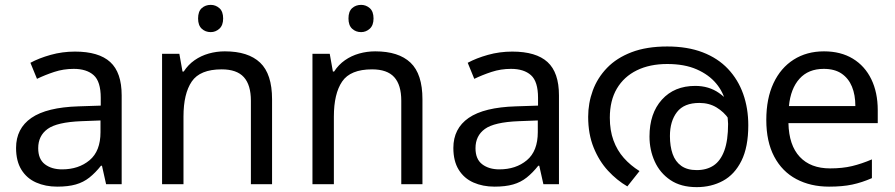

<svg xmlns="http://www.w3.org/2000/svg" viewBox="-20 -757 3678 789"><path d="M288 -545Q386 -545 433 -502Q480 -459 480 -365V0H416L399 -76H395Q372 -47 347.5 -27.5Q323 -8 291.5 1Q260 10 215 10Q167 10 128.5 -7Q90 -24 68 -59.5Q46 -95 46 -149Q46 -229 109 -272.5Q172 -316 303 -320L394 -323V-355Q394 -422 365 -448Q336 -474 283 -474Q241 -474 203 -461.5Q165 -449 132 -433L105 -499Q140 -518 188 -531.5Q236 -545 288 -545ZM314 -259Q214 -255 175.5 -227Q137 -199 137 -148Q137 -103 164.5 -82Q192 -61 235 -61Q303 -61 348 -98.5Q393 -136 393 -214V-262Z M846 -737Q866 -737 881.5 -723.5Q897 -710 897 -681Q897 -653 881.5 -639Q866 -625 846 -625Q824 -625 809 -639Q794 -653 794 -681Q794 -710 809 -723.5Q824 -737 846 -737ZM904 -546Q1000 -546 1049 -499.5Q1098 -453 1098 -349V0H1011V-343Q1011 -408 982 -440Q953 -472 891 -472Q802 -472 768 -422Q734 -372 734 -278V0H646V-536H717L730 -463H735Q753 -491 779.5 -509.5Q806 -528 838 -537Q870 -546 904 -546Z M1464 -737Q1484 -737 1499.5 -723.5Q1515 -710 1515 -681Q1515 -653 1499.5 -639Q1484 -625 1464 -625Q1442 -625 1427 -639Q1412 -653 1412 -681Q1412 -710 1427 -723.5Q1442 -737 1464 -737ZM1522 -546Q1618 -546 1667 -499.5Q1716 -453 1716 -349V0H1629V-343Q1629 -408 1600 -440Q1571 -472 1509 -472Q1420 -472 1386 -422Q1352 -372 1352 -278V0H1264V-536H1335L1348 -463H1353Q1371 -491 1397.5 -509.5Q1424 -528 1456 -537Q1488 -546 1522 -546Z M2085 -545Q2183 -545 2230 -502Q2277 -459 2277 -365V0H2213L2196 -76H2192Q2169 -47 2144.5 -27.5Q2120 -8 2088.5 1Q2057 10 2012 10Q1964 10 1925.5 -7Q1887 -24 1865 -59.5Q1843 -95 1843 -149Q1843 -229 1906 -272.5Q1969 -316 2100 -320L2191 -323V-355Q2191 -422 2162 -448Q2133 -474 2080 -474Q2038 -474 2000 -461.5Q1962 -449 1929 -433L1902 -499Q1937 -518 1985 -531.5Q2033 -545 2085 -545ZM2111 -259Q2011 -255 1972.5 -227Q1934 -199 1934 -148Q1934 -103 1961.5 -82Q1989 -61 2032 -61Q2100 -61 2145 -98.5Q2190 -136 2190 -214V-262Z M2722 -566Q2805 -566 2867.5 -542Q2930 -518 2971.5 -474Q3013 -430 3034 -371Q3055 -312 3055 -242Q3055 -153 3027 -96.5Q2999 -40 2951 -14Q2903 12 2843 12Q2778 12 2735 -17Q2692 -46 2670.5 -93.5Q2649 -141 2649 -196Q2649 -291 2700 -347.5Q2751 -404 2837 -404Q2893 -404 2934.5 -375Q2976 -346 3000 -301Q3024 -256 3026 -206L3001 -209Q2994 -240 2974.5 -268.5Q2955 -297 2924.5 -315.5Q2894 -334 2854 -334Q2791 -334 2762 -296.5Q2733 -259 2733 -198Q2733 -156 2744 -124.5Q2755 -93 2779.5 -75.5Q2804 -58 2843 -58Q2884 -58 2912.5 -77Q2941 -96 2956.5 -138Q2972 -180 2972 -248Q2972 -250 2970.5 -270Q2969 -290 2965 -310Q2964 -315 2964 -323Q2964 -331 2962 -335Q2953 -378 2923 -414Q2893 -450 2843 -472Q2793 -494 2722 -494Q2650 -494 2597 -468Q2544 -442 2515 -393Q2486 -344 2486 -273Q2486 -221 2501 -180Q2516 -139 2543.5 -108Q2571 -77 2608 -54L2558 9Q2515 -16 2478.5 -55.5Q2442 -95 2419.5 -150.5Q2397 -206 2397 -277Q2397 -333 2416 -385Q2435 -437 2474.5 -478Q2514 -519 2575.5 -542.5Q2637 -566 2722 -566Z M3366 -546Q3435 -546 3484.5 -516Q3534 -486 3560.5 -431.5Q3587 -377 3587 -304V-251H3220Q3222 -160 3266.5 -112.5Q3311 -65 3391 -65Q3442 -65 3481.5 -74.5Q3521 -84 3563 -102V-25Q3522 -7 3482 1.5Q3442 10 3387 10Q3311 10 3252.5 -21Q3194 -52 3161.5 -113.5Q3129 -175 3129 -264Q3129 -352 3158.5 -415Q3188 -478 3241.5 -512Q3295 -546 3366 -546ZM3365 -474Q3302 -474 3265.5 -433.5Q3229 -393 3222 -321H3495Q3495 -367 3481 -401Q3467 -435 3438.5 -454.5Q3410 -474 3365 -474Z"/></svg>

Font: lmalayalam85
Style: Book
Weight: 400
Designer: Jelle Bosma - Monotype Design Team
Foundry: Monotype Imaging Inc.
Version: Version 2.003